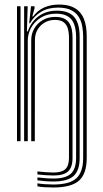

<svg xmlns="http://www.w3.org/2000/svg" viewBox="-20 -628 458 854"><path d="M217.2 205.9Q198.8 205.9 178.3 204.7Q157.9 203.4 146.5 200.8V187.4Q159.7 190 180 191.3Q200.4 192.7 217.2 192.7Q288.5 192.7 319 165.5Q349.5 138.2 349.9 75.6V-464.8Q349.9 -489.1 345.6 -512.2Q341.4 -535.2 329.6 -553.8Q317.8 -572.3 295.7 -583.2Q273.7 -594.2 238.2 -594.2Q194.2 -594.2 162.9 -575.5Q131.6 -556.8 113.5 -524.6H109.8L117.8 -600H133.6L133.7 -591.8L123.7 -554.8H127.2Q148.3 -582.4 177.2 -595.1Q206.2 -607.7 242.4 -607.7Q274 -607.7 295.6 -599.7Q317.3 -591.8 331.1 -577.8Q344.9 -563.9 352.4 -545.9Q359.9 -528 362.8 -507.7Q365.7 -487.3 365.7 -466.9V75.8Q365.3 145.5 331.1 175.7Q296.9 205.9 217.2 205.9ZM55.6 0V-600H71.4V0ZM217.2 152.6Q202.4 152.6 182.5 151.2Q162.7 149.7 146.5 147.9V134.5Q163.9 136.4 183.7 137.9Q203.5 139.4 217.2 139.4Q254.5 139.4 270.5 124.5Q286.5 109.6 286.8 75.3V-460Q286.8 -482.9 281.7 -500.7Q276.7 -518.6 263.2 -529Q249.7 -539.4 224.1 -539.4Q199 -539.4 178.9 -527.8Q158.8 -516.2 147.1 -496.2Q135.5 -476.3 135.4 -451.1L134.8 0H118.9V-450Q118.9 -477.4 132.3 -500.8Q145.7 -524.2 169.8 -538.5Q194 -552.8 226 -552.8Q249.9 -552.8 264.9 -545.5Q279.9 -538.2 288.1 -525.3Q296.4 -512.4 299.5 -495.8Q302.6 -479.1 302.6 -460.5V75.3Q302.3 116.8 282.6 134.7Q262.9 152.6 217.2 152.6ZM217.2 179.3Q200.4 179.3 180.2 177.8Q160 176.3 146.5 174.2V161.1Q161.5 163.1 181.4 164.6Q201.4 166.1 217.2 166.1Q271.4 166.1 294.8 145Q318.1 123.9 318.5 75.3V-462.6Q318.2 -517.8 296.9 -542.5Q275.5 -567.2 229.5 -567.2Q190.8 -567.2 162.6 -550.1Q134.4 -533 119.2 -506.1Q104 -479.1 103.5 -449.2V0H87.3V-600H103.1L99.7 -488.2H103.5Q118.1 -531 151.9 -555.9Q185.6 -580.8 233.9 -580.5Q285.6 -580.4 309.9 -552.7Q334.1 -524.9 334.3 -464V75.6Q333.9 131.2 306.8 155.2Q279.7 179.3 217.2 179.3Z"/></svg>

Font: Big Shoulders Inline Text Thin
Style: Regular
Weight: 100
Designer: Patric King
Foundry: XO Type Co
Version: Version 2.002